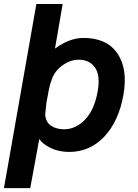

<svg xmlns="http://www.w3.org/2000/svg" viewBox="-23 -757 700 977"><path d="M401.9 -564Q520.5 -564 574.5 -484.9Q628.4 -405.8 605 -273.9Q581.5 -140.6 508.1 -62.3Q434.6 16.1 329.1 16.1Q275.9 16.1 234.4 -4.2Q192.9 -24.4 176.8 -49.8L130.9 200.2H-2.9L162.1 -736.8H295.9L256.8 -509.8Q330.6 -564 401.9 -564ZM474.1 -292Q488.3 -374 460.2 -413.6Q432.1 -453.1 377.9 -453.1Q335 -453.1 294.9 -424.3Q254.9 -395.5 240.2 -352.1Q230.5 -327.6 225.1 -297.9L212.9 -231.9Q211.9 -226.1 207 -173.8Q210 -134.8 237.3 -116.9Q264.6 -99.1 303.2 -99.1Q361.8 -99.1 409.4 -147.9Q457 -196.8 474.1 -292Z"/></svg>

Font: Stilu SemiBold
Style: Italic
Weight: 600
Italic angle: -10°
Designer: Genilson Lima Santos
Foundry: Genilson Lima Santos
Version: Version 1.200;PS 001.200;hotconv 1.0.88;makeotf.lib2.5.64775